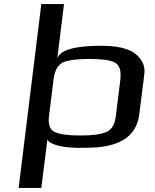

<svg xmlns="http://www.w3.org/2000/svg" viewBox="-20 -720 764 948"><path d="M552 -147C547 -106 532 -80 506 -69C481 -57 438 -51 376 -51C314 -51 272 -57 249 -69C226 -80 217 -106 222 -147L244 -325C249 -370 265 -398 289 -411C315 -423 359 -429 422 -429C483 -429 525 -423 548 -411C571 -398 579 -370 574 -325ZM367 10C400 10 428 9 452 8C576 -1 655 -49 668 -158L693 -357C697 -394 682 -427 649 -454C615 -481 558 -494 477 -494C349 -494 277 -473 263 -432L296 -700H184L72 208H184L214 -31C228 -1 309 10 367 10Z"/></svg>

Font: Gamestation Extended
Style: Italic
Weight: 400
Width: 7
Designer: Jonas Hecksher
Foundry: Jonas Hecksher, Playtypeª, e-types AS
Version: Version 1.003